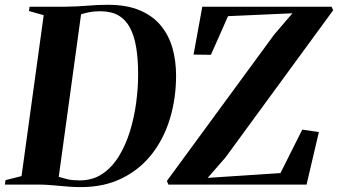

<svg xmlns="http://www.w3.org/2000/svg" viewBox="-40 -771 1411 802"><path d="M83.5 -743H231.5Q280 -743.5 324.8 -747.2Q369.5 -751 410.5 -751Q490 -751 544.8 -727.5Q599.5 -704 632.8 -663Q666 -622 680.8 -568.8Q695.5 -515.5 695.5 -455.5Q695.5 -361 670.2 -276.8Q645 -192.5 594.8 -128Q544.5 -63.5 470 -26.5Q395.5 10.5 297.5 10.5Q275 10.5 252.2 9Q229.5 7.5 207 5.2Q184.5 3 163 1.5Q141.5 0 121 0H-19.5L-17 -18.5L50 -35.5L142.5 -707.5L81 -725ZM203 -15 166 -40.5Q192 -37 209 -31.5Q226 -26 244.5 -21.8Q263 -17.5 293 -17.5Q347.5 -17.5 388 -45Q428.5 -72.5 456.8 -118.8Q485 -165 502.8 -222.5Q520.5 -280 528.8 -341.8Q537 -403.5 537 -460Q537 -523 529 -572Q521 -621 503 -655Q485 -689 454.8 -706.5Q424.5 -724 379 -724Q355 -724 336.8 -720.8Q318.5 -717.5 305 -713.2Q291.5 -709 282.5 -705L301 -728.5ZM663.5 0 657 -15 1104.5 -625.5 1181.5 -715.5 912.5 -703.5 841 -542 768.5 -543 805 -743H1345L1351.5 -728L902 -113.5L827.5 -28L1131.5 -48L1222.5 -229.5L1292 -219.5L1240.5 0Z"/></svg>

Font: Merriweather 144pt
Style: Bold Italic
Weight: 700
Italic angle: -7.8°
Version: Version 2.101